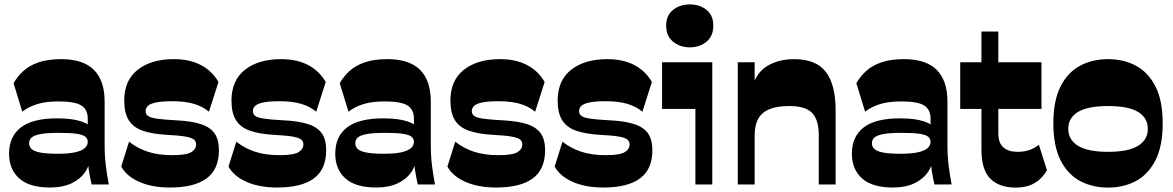

<svg xmlns="http://www.w3.org/2000/svg" viewBox="-20 -836 5316 870"><path d="M395.1 0Q388.6 -27.6 383.1 -61.7Q377.6 -95.9 377.6 -142.3V-298.1Q377.6 -339.7 348.4 -358.1Q319.1 -376.4 245.7 -376.4Q186.4 -376.4 147.4 -363.9Q108.3 -351.3 81 -329.9L41.4 -459Q59.7 -491 87 -515.4Q114.3 -539.9 155.9 -553.9Q197.6 -568 256.9 -568Q357.4 -568 405.8 -519.1Q454.1 -470.1 454.1 -376.3V-179Q454.1 -129.3 459.6 -85.1Q465.1 -41 473.1 0ZM207.4 13.7Q113.1 13.7 67.1 -27.6Q21.1 -69 21.1 -139.7Q21.1 -217.4 74.6 -258.6Q128.1 -299.7 238 -299.7Q306.7 -299.7 348.3 -285.9Q389.9 -272 394.3 -251.3L388.4 -128.9Q387.9 -88.7 365.8 -56.4Q343.7 -24 303.6 -5.1Q263.4 13.7 207.4 13.7ZM242.1 -139.3Q290.7 -139.3 320.4 -145.9Q350 -152.4 363.8 -164.6Q377.6 -176.9 377.6 -193.3Q377.6 -207.9 366.4 -216.8Q355.1 -225.7 326.6 -229.9Q298 -234 246.1 -234Q193.7 -234 164.6 -228.7Q135.4 -223.4 123.6 -213.1Q111.9 -202.9 111.9 -186.7Q111.9 -172.4 122.2 -161.6Q132.6 -150.9 161 -145.1Q189.4 -139.3 242.1 -139.3Z M749.9 13.7Q669 13.7 611.1 -11.9Q553.3 -37.4 529.4 -81.3L564.7 -194Q603.6 -163.4 650.9 -148.1Q698.1 -132.9 760.3 -132.9Q824 -132.9 846.4 -146.4Q868.7 -159.9 868.7 -181.4Q868.7 -194.4 859.8 -202.8Q850.9 -211.1 822.9 -216.6Q794.9 -222.1 737.1 -224.9Q670.6 -228.6 627.5 -243.4Q584.4 -258.1 563.6 -291Q542.9 -323.9 542.9 -380Q542.9 -471.9 604 -519.9Q665.1 -568 767.9 -568Q839.3 -568 890.2 -541.3Q941.1 -514.6 969.9 -464.6L926.9 -329.7Q898 -354 858.1 -365.6Q818.3 -377.3 761 -377.3Q713.3 -377.3 686.8 -371.7Q660.3 -366.1 650.1 -356.1Q639.9 -346.1 639.9 -332.6Q639.9 -319.1 650 -311.1Q660.1 -303 689.8 -298.5Q719.4 -294 777.4 -290.9Q847.6 -287.6 890.1 -273.6Q932.7 -259.6 952.4 -231.5Q972 -203.4 972 -155.6Q972 -68.4 915.9 -27.4Q859.9 13.7 749.9 13.7Z M1235.9 13.7Q1155 13.7 1097.1 -11.9Q1039.3 -37.4 1015.4 -81.3L1050.7 -194Q1089.6 -163.4 1136.9 -148.1Q1184.1 -132.9 1246.3 -132.9Q1310 -132.9 1332.4 -146.4Q1354.7 -159.9 1354.7 -181.4Q1354.7 -194.4 1345.8 -202.8Q1336.9 -211.1 1308.9 -216.6Q1280.9 -222.1 1223.1 -224.9Q1156.6 -228.6 1113.5 -243.4Q1070.4 -258.1 1049.6 -291Q1028.9 -323.9 1028.9 -380Q1028.9 -471.9 1090 -519.9Q1151.1 -568 1253.9 -568Q1325.3 -568 1376.2 -541.3Q1427.1 -514.6 1455.9 -464.6L1412.9 -329.7Q1384 -354 1344.1 -365.6Q1304.3 -377.3 1247 -377.3Q1199.3 -377.3 1172.8 -371.7Q1146.3 -366.1 1136.1 -356.1Q1125.9 -346.1 1125.9 -332.6Q1125.9 -319.1 1136 -311.1Q1146.1 -303 1175.8 -298.5Q1205.4 -294 1263.4 -290.9Q1333.6 -287.6 1376.1 -273.6Q1418.7 -259.6 1438.4 -231.5Q1458 -203.4 1458 -155.6Q1458 -68.4 1401.9 -27.4Q1345.9 13.7 1235.9 13.7Z M1873.1 0Q1866.6 -27.6 1861.1 -61.7Q1855.6 -95.9 1855.6 -142.3V-298.1Q1855.6 -339.7 1826.4 -358.1Q1797.1 -376.4 1723.7 -376.4Q1664.4 -376.4 1625.4 -363.9Q1586.3 -351.3 1559 -329.9L1519.4 -459Q1537.7 -491 1565 -515.4Q1592.3 -539.9 1633.9 -553.9Q1675.6 -568 1734.9 -568Q1835.4 -568 1883.8 -519.1Q1932.1 -470.1 1932.1 -376.3V-179Q1932.1 -129.3 1937.6 -85.1Q1943.1 -41 1951.1 0ZM1685.4 13.7Q1591.1 13.7 1545.1 -27.6Q1499.1 -69 1499.1 -139.7Q1499.1 -217.4 1552.6 -258.6Q1606.1 -299.7 1716 -299.7Q1784.7 -299.7 1826.3 -285.9Q1867.9 -272 1872.3 -251.3L1866.4 -128.9Q1865.9 -88.7 1843.8 -56.4Q1821.7 -24 1781.6 -5.1Q1741.4 13.7 1685.4 13.7ZM1720.1 -139.3Q1768.7 -139.3 1798.4 -145.9Q1828 -152.4 1841.8 -164.6Q1855.6 -176.9 1855.6 -193.3Q1855.6 -207.9 1844.4 -216.8Q1833.1 -225.7 1804.6 -229.9Q1776 -234 1724.1 -234Q1671.7 -234 1642.6 -228.7Q1613.4 -223.4 1601.6 -213.1Q1589.9 -202.9 1589.9 -186.7Q1589.9 -172.4 1600.2 -161.6Q1610.6 -150.9 1639 -145.1Q1667.4 -139.3 1720.1 -139.3Z M2227.9 13.7Q2147 13.7 2089.1 -11.9Q2031.3 -37.4 2007.4 -81.3L2042.7 -194Q2081.6 -163.4 2128.9 -148.1Q2176.1 -132.9 2238.3 -132.9Q2302 -132.9 2324.4 -146.4Q2346.7 -159.9 2346.7 -181.4Q2346.7 -194.4 2337.8 -202.8Q2328.9 -211.1 2300.9 -216.6Q2272.9 -222.1 2215.1 -224.9Q2148.6 -228.6 2105.5 -243.4Q2062.4 -258.1 2041.6 -291Q2020.9 -323.9 2020.9 -380Q2020.9 -471.9 2082 -519.9Q2143.1 -568 2245.9 -568Q2317.3 -568 2368.2 -541.3Q2419.1 -514.6 2447.9 -464.6L2404.9 -329.7Q2376 -354 2336.1 -365.6Q2296.3 -377.3 2239 -377.3Q2191.3 -377.3 2164.8 -371.7Q2138.3 -366.1 2128.1 -356.1Q2117.9 -346.1 2117.9 -332.6Q2117.9 -319.1 2128 -311.1Q2138.1 -303 2167.8 -298.5Q2197.4 -294 2255.4 -290.9Q2325.6 -287.6 2368.1 -273.6Q2410.7 -259.6 2430.4 -231.5Q2450 -203.4 2450 -155.6Q2450 -68.4 2393.9 -27.4Q2337.9 13.7 2227.9 13.7Z M2713.9 13.7Q2633 13.7 2575.1 -11.9Q2517.3 -37.4 2493.4 -81.3L2528.7 -194Q2567.6 -163.4 2614.9 -148.1Q2662.1 -132.9 2724.3 -132.9Q2788 -132.9 2810.4 -146.4Q2832.7 -159.9 2832.7 -181.4Q2832.7 -194.4 2823.8 -202.8Q2814.9 -211.1 2786.9 -216.6Q2758.9 -222.1 2701.1 -224.9Q2634.6 -228.6 2591.5 -243.4Q2548.4 -258.1 2527.6 -291Q2506.9 -323.9 2506.9 -380Q2506.9 -471.9 2568 -519.9Q2629.1 -568 2731.9 -568Q2803.3 -568 2854.2 -541.3Q2905.1 -514.6 2933.9 -464.6L2890.9 -329.7Q2862 -354 2822.1 -365.6Q2782.3 -377.3 2725 -377.3Q2677.3 -377.3 2650.8 -371.7Q2624.3 -366.1 2614.1 -356.1Q2603.9 -346.1 2603.9 -332.6Q2603.9 -319.1 2614 -311.1Q2624.1 -303 2653.8 -298.5Q2683.4 -294 2741.4 -290.9Q2811.6 -287.6 2854.1 -273.6Q2896.7 -259.6 2916.4 -231.5Q2936 -203.4 2936 -155.6Q2936 -68.4 2879.9 -27.4Q2823.9 13.7 2713.9 13.7Z M3104.9 -621.5Q3061.5 -621.5 3030 -647.1Q2998.5 -672.8 2998.5 -719.5Q2998.5 -766.5 3029.8 -791.2Q3061.2 -816 3105.2 -816Q3150.8 -816 3181.5 -791.2Q3212.2 -766.5 3212.2 -719.5Q3212.2 -672.8 3181.4 -647.1Q3150.6 -621.5 3104.9 -621.5ZM3131 0V-342.5H2980V-554H3207.5V0Z M3690 0V-224.3Q3690 -291.8 3660.5 -323.6Q3631 -355.5 3556.3 -355.5Q3500.8 -355.5 3466.4 -341.3Q3432 -327 3415.7 -297.8Q3399.5 -268.5 3399.5 -221.8V0H3323V-554H3399.5V-424.7L3388.2 -439.5Q3407.5 -508.7 3458.9 -538.4Q3510.2 -568 3578.5 -568Q3678 -568 3722.2 -510Q3766.5 -452 3766.5 -334.8V0Z M4214.1 0Q4207.6 -27.6 4202.1 -61.7Q4196.6 -95.9 4196.6 -142.3V-298.1Q4196.6 -339.7 4167.4 -358.1Q4138.1 -376.4 4064.7 -376.4Q4005.4 -376.4 3966.4 -363.9Q3927.3 -351.3 3900 -329.9L3860.4 -459Q3878.7 -491 3906 -515.4Q3933.3 -539.9 3974.9 -553.9Q4016.6 -568 4075.9 -568Q4176.4 -568 4224.8 -519.1Q4273.1 -470.1 4273.1 -376.3V-179Q4273.1 -129.3 4278.6 -85.1Q4284.1 -41 4292.1 0ZM4026.4 13.7Q3932.1 13.7 3886.1 -27.6Q3840.1 -69 3840.1 -139.7Q3840.1 -217.4 3893.6 -258.6Q3947.1 -299.7 4057 -299.7Q4125.7 -299.7 4167.3 -285.9Q4208.9 -272 4213.3 -251.3L4207.4 -128.9Q4206.9 -88.7 4184.8 -56.4Q4162.7 -24 4122.6 -5.1Q4082.4 13.7 4026.4 13.7ZM4061.1 -139.3Q4109.7 -139.3 4139.4 -145.9Q4169 -152.4 4182.8 -164.6Q4196.6 -176.9 4196.6 -193.3Q4196.6 -207.9 4185.4 -216.8Q4174.1 -225.7 4145.6 -229.9Q4117 -234 4065.1 -234Q4012.7 -234 3983.6 -228.7Q3954.4 -223.4 3942.6 -213.1Q3930.9 -202.9 3930.9 -186.7Q3930.9 -172.4 3941.2 -161.6Q3951.6 -150.9 3980 -145.1Q4008.4 -139.3 4061.1 -139.3Z M4582 14Q4508.7 14 4468 -25.7Q4427.2 -65.5 4427.2 -158V-693H4503.7V-233.2Q4503.7 -187.7 4526.6 -167.9Q4549.5 -148 4592.5 -148Q4647.2 -148 4687.5 -180L4724 -64.5Q4702.7 -27 4668.1 -6.5Q4633.5 14 4582 14ZM4331 -342.5V-554H4699.2V-342.5Z M5001 14Q4929.8 14 4873.6 -16.1Q4817.5 -46.3 4785.3 -110.5Q4753 -174.8 4753 -277Q4753 -379.5 4785.3 -443.6Q4817.5 -507.7 4873.6 -537.9Q4929.8 -568 5001 -568Q5072 -568 5127.8 -537.9Q5183.5 -507.7 5216 -443.6Q5248.5 -379.5 5248.5 -277Q5248.5 -174.8 5216 -110.5Q5183.5 -46.3 5127.8 -16.1Q5072 14 5001 14ZM5001 -148Q5093 -148 5137 -175.4Q5181 -202.7 5181 -252Q5181 -302 5137 -328.8Q5093 -355.5 5001 -355.5Q4909 -355.5 4864.7 -328.8Q4820.5 -302 4820.5 -252Q4820.5 -203 4864.7 -175.5Q4909 -148 5001 -148Z"/></svg>

Font: Savate ExtraLight
Style: Regular
Weight: 200
Designer: Max Esnée
Foundry: Plomb Type
Version: Version 2.000